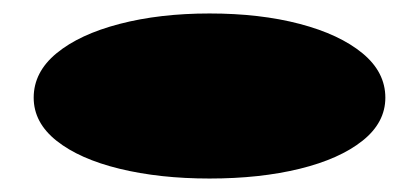

<svg xmlns="http://www.w3.org/2000/svg" viewBox="-20 -250 622 285"><path d="M291 -230Q366 -230 425 -214.5Q484 -199 518 -171Q552 -143 552 -105Q552 -68 518 -41Q484 -14 425 0.5Q366 15 291 15Q217 15 157.5 0.5Q98 -14 64 -41Q30 -68 30 -105Q30 -143 64 -171Q98 -199 157.5 -214.5Q217 -230 291 -230Z"/></svg>

Font: Kalnia Expanded
Style: Bold
Weight: 700
Width: 7
Designer: Frida Medrano
Foundry: Frida Medrano
Version: Version 1.105